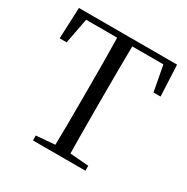

<svg xmlns="http://www.w3.org/2000/svg" viewBox="-165 -871 989 1015"><g transform="rotate(30 329.5 -364.0)"><path d="M169.8 0V-30.1L317 -42.1H341.7L489.9 -30.1V0ZM283.2 0Q285.2 -83.6 285.7 -167.7Q286.2 -251.7 286.2 -336.8V-391.1Q286.2 -476.1 285.7 -560.4Q285.2 -644.8 283.2 -728H376.3Q375.1 -645.2 374.6 -560.7Q374.1 -476.1 374.1 -391.1V-337Q374.1 -252.2 374.6 -168.1Q375.1 -84.1 376.3 0ZM22.2 -538.1 30.2 -728H629.3L638.1 -538.1H595.1L559.2 -728L600.4 -693H58.8L101.1 -728L64.6 -538.1Z"/></g></svg>

Font: Source Han Serif JP VF
Style: Regular
Weight: 250
Designer: Ryoko NISHIZUKA 西塚涼子 (kana & ideographs); Frank Grießhammer (Latin, Greek & Cyrillic); Wenlong ZHANG 张文龙 (bopomofo); San
Foundry: Adobe
Version: Version 2.001;hotconv 1.1.0;makeotfexe 2.6.0